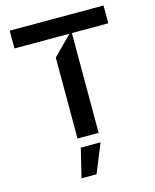

<svg xmlns="http://www.w3.org/2000/svg" viewBox="-138 -819 925 1147"><g transform="rotate(-15 324.5 -245.5)"><path d="M375 -617.2 259.2 -500.7V0H389.9V-617.2H615.1V-727.3H34.8V-617.2ZM313.9 235.8 386.4 57.5H264.2L220.9 235.8Z"/></g></svg>

Font: Riot Sans 2.0
Style: Bold
Weight: 600
Designer: Rasmus Andersson
Foundry: rsms
Version: Version 3.006;hotconv 1.0.109;makeotfexe 2.5.65596